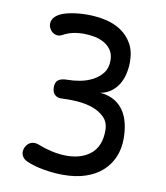

<svg xmlns="http://www.w3.org/2000/svg" viewBox="-84 -810 767 889"><g transform="rotate(10 300.0 -365.0)"><path d="M101 -21Q81 -29 73.5 -46.5Q66 -64 75 -84Q83 -102 100.5 -109.5Q118 -117 144 -106Q171 -95 205.5 -87.5Q240 -80 272 -80Q344 -80 387 -116.5Q430 -153 430 -226Q430 -265 406.5 -288Q383 -311 349 -322.5Q315 -334 276 -336.5Q237 -339 205 -337Q196 -336 188 -338.5Q180 -341 173.5 -346.5Q167 -352 163.5 -361Q160 -370 160 -383Q160 -406 173.5 -416.5Q187 -427 217 -427Q243 -427 274 -432.5Q305 -438 332.5 -452Q360 -466 378.5 -489.5Q397 -513 397 -549Q397 -579 383.5 -598.5Q370 -618 349 -629.5Q328 -641 303 -645.5Q278 -650 254 -650Q226 -650 202 -644.5Q178 -639 155 -626Q140 -618 123 -624Q106 -630 97 -648Q89 -663 93.5 -680.5Q98 -698 117 -711Q137 -725 175 -732.5Q213 -740 255 -740Q299 -740 340.5 -731Q382 -722 414.5 -700.5Q447 -679 467 -644Q487 -609 487 -558Q487 -529 480.5 -501.5Q474 -474 460.5 -452Q447 -430 426 -414.5Q405 -399 376 -394Q414 -391 441.5 -375.5Q469 -360 486.5 -334.5Q504 -309 512 -275.5Q520 -242 520 -204Q520 -156 503.5 -117Q487 -78 455.5 -49.5Q424 -21 378 -5.5Q332 10 272 10Q229 10 182 2Q135 -6 101 -21Z"/></g></svg>

Font: Maple Mono NF
Style: Regular
Weight: 400
Monospace: yes
Designer: subframe7536
Version: Version 7.000